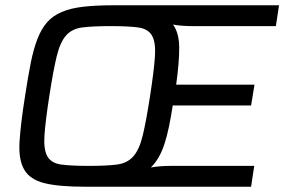

<svg xmlns="http://www.w3.org/2000/svg" viewBox="-20 -708 1081 728"><path d="M304 0Q203 0 148.5 -13.5Q94 -27 72 -64.5Q50 -102 54 -169.5Q58 -237 75 -344Q86 -416 96.5 -469Q107 -522 122 -560.5Q137 -599 158.5 -623.5Q180 -648 214 -662.5Q248 -677 296 -682.5Q344 -688 411 -688H1038L1026 -609H707Q689 -609 669.5 -610.5Q650 -612 636 -615Q659 -583 659.5 -528.5Q660 -474 648 -387H945L932 -308H635Q628 -263 620.5 -227Q613 -191 603.5 -162Q594 -133 581.5 -111.5Q569 -90 552 -73Q568 -76 587.5 -77.5Q607 -79 625 -79H944L932 0ZM317 -79Q384 -79 423 -84Q462 -89 485 -114.5Q508 -140 521 -193.5Q534 -247 549 -344Q564 -441 567.5 -494.5Q571 -548 556 -573.5Q541 -599 503.5 -604Q466 -609 399 -609Q332 -609 292.5 -604Q253 -599 230.5 -573.5Q208 -548 195 -494.5Q182 -441 167 -344Q152 -247 148.5 -193.5Q145 -140 160 -114.5Q175 -89 212.5 -84Q250 -79 317 -79Z"/></svg>

Font: Azeri Sans
Style: Italic
Weight: 400
Designer: Hector Gatti & Omnibus-Type (original fonts) / Cristiano Sobral (main changes and remastering)
Foundry: Omnibus-Type
Version: Version 0.07;August 21, 2020;FontCreator 13.0.0.2681 64-bit;